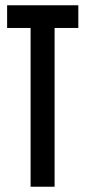

<svg xmlns="http://www.w3.org/2000/svg" viewBox="-20 -708 323 728"><path d="M96 0V-602H7V-688H277V-602H187V0Z"/></svg>

Font: Saira Ultra Condensed SemiBold
Style: Regular
Weight: 600
Width: 1
Designer: Hector Gatti with collaboration of the Omnibus-Type team
Foundry: Omnibus-Type
Version: Version 1.001; ttfautohint (v1.8)